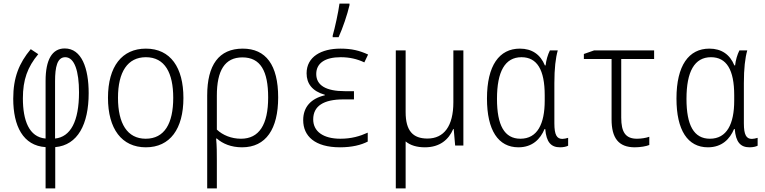

<svg xmlns="http://www.w3.org/2000/svg" viewBox="-20 -814 4280 1074"><path d="M235 9V240H289V9C415 -2 476 -119 476 -293C476 -432 437 -543 342 -543C271 -543 235 -479 235 -362V-39C142 -47 108 -141 108 -264C108 -368 134 -439 194 -511L152 -539C87 -461 54 -381 54 -262C54 -109 109 1 235 9ZM288 -39V-360C288 -439 300 -494 345 -494C397 -494 422 -415 422 -298C422 -134 374 -48 288 -39Z M796 10C931 10 1006 -93 1006 -266C1006 -436 934 -542 796 -542C663 -542 584 -443 584 -267C584 -93 661 10 796 10ZM795 -38C692 -38 640 -123 640 -267C640 -412 694 -494 796 -494C903 -494 949 -405 949 -267C949 -123 900 -38 795 -38Z M1139 -280V240H1193V84C1193 43 1193 4 1189 -39H1193C1226 -10 1273 10 1334 10C1468 10 1536 -93 1536 -269C1536 -451 1467 -542 1338 -542C1204 -542 1139 -450 1139 -280ZM1328 -38C1274 -38 1226 -58 1193 -89V-279C1193 -419 1237 -493 1336 -493C1437 -493 1480 -417 1480 -269C1480 -116 1429 -38 1328 -38Z M1841 -615V-606H1874C1897 -656 1923 -733 1935 -785V-794H1879C1873 -747 1853 -656 1841 -615ZM1882 10C1949 10 2000 -3 2037 -22V-72C1993 -52 1946 -38 1884 -38C1788 -38 1732 -79 1732 -146C1732 -221 1790 -258 1901 -258H1960V-304H1909C1803 -304 1749 -337 1749 -400C1749 -460 1797 -494 1886 -494C1935 -494 1978 -484 2018 -465L2039 -509C1991 -531 1948 -542 1884 -542C1778 -542 1695 -497 1695 -404C1695 -347 1726 -304 1797 -284V-281C1720 -263 1676 -216 1676 -142C1676 -53 1741 10 1882 10Z M2357 10C2440 10 2490 -33 2515 -92H2518L2526 0H2572V-532H2516V-242C2516 -108 2463 -39 2371 -39C2290 -39 2249 -82 2249 -187V-532H2194V240H2249V-23C2275 -1 2312 10 2357 10Z M2880 10C2959 10 3003 -37 3026 -92H3030C3036 -19 3062 10 3113 10C3132 10 3149 6 3158 1V-43C3148 -40 3135 -37 3126 -37C3095 -37 3081 -59 3081 -124V-349C3081 -431 3088 -490 3100 -532H3056C3044 -508 3035 -477 3032 -448H3028C3003 -509 2956 -542 2888 -542C2773 -542 2704 -448 2704 -263C2704 -85 2767 10 2880 10ZM2891 -38C2801 -38 2760 -114 2760 -261C2760 -414 2805 -494 2897 -494C2984 -494 3027 -424 3027 -281V-251C3027 -121 2986 -38 2891 -38Z M3531 10C3562 10 3596 4 3612 -3V-49C3593 -42 3565 -38 3543 -38C3479 -38 3455 -75 3455 -156V-484H3639V-532H3303L3246 -512V-484H3401V-146C3401 -42 3440 10 3531 10Z M3940 10C4019 10 4063 -37 4086 -92H4090C4096 -19 4122 10 4173 10C4192 10 4209 6 4218 1V-43C4208 -40 4195 -37 4186 -37C4155 -37 4141 -59 4141 -124V-349C4141 -431 4148 -490 4160 -532H4116C4104 -508 4095 -477 4092 -448H4088C4063 -509 4016 -542 3948 -542C3833 -542 3764 -448 3764 -263C3764 -85 3827 10 3940 10ZM3951 -38C3861 -38 3820 -114 3820 -261C3820 -414 3865 -494 3957 -494C4044 -494 4087 -424 4087 -281V-251C4087 -121 4046 -38 3951 -38Z"/></svg>

Font: Noto Sans Mono Condensed Light
Style: Regular
Weight: 300
Width: 3
Designer: Monotype Design Team
Foundry: Monotype Imaging Inc.
Version: Version 2.014